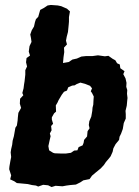

<svg xmlns="http://www.w3.org/2000/svg" viewBox="-20 -734 561 774"><path d="M204 15 188 20 174 13 154 11 134 18 125 14 109 12 92 8 60 5 48 4 38 -3 21 -11 25 -27 17 -52 18 -63 22 -86 25 -101 23 -120 25 -133 29 -150 31 -167 36 -185 39 -202 42 -219 48 -228 51 -248 52 -261 54 -279 65 -299 60 -316 61 -336 74 -350 70 -359 75 -378 77 -394 79 -406 82 -433V-451L89 -466L85 -483L87 -500L101 -510L96 -526L99 -548L107 -565L105 -580L102 -595L108 -612L117 -627L121 -645L125 -657L134 -666L142 -694L157 -702L172 -712L185 -714L213 -712L227 -709L236 -705L250 -699L262 -688L258 -665V-647L257 -635L256 -625L254 -605L249 -586L246 -570L250 -555L238 -542L239 -524L236 -503L234 -480L257 -484L272 -494L290 -498L308 -506L327 -508H336H353L375 -511L403 -507L417 -509L434 -497L445 -491L452 -479L463 -474L465 -459L482 -447L477 -435L486 -418L490 -400L489 -384L493 -371L492 -356L494 -339L493 -330L491 -308L486 -287L487 -274V-256L479 -238L475 -214L468 -195L462 -183L460 -170L446 -153L437 -136L434 -122L426 -104L419 -95L407 -81L399 -69L386 -55L364 -37L351 -26L341 -12L316 -7L304 1L286 10L263 12L248 14L232 17ZM245 -115 266 -118 279 -127 292 -128 297 -141 313 -148 317 -158 319 -170 331 -184 333 -205 341 -217 338 -230 340 -245 348 -264 352 -287 353 -300 356 -312 357 -332 358 -345 351 -359 346 -366 351 -378 343 -388 323 -396 304 -401 289 -395 281 -390 271 -389 255 -382 250 -369 238 -364 229 -352 216 -330 212 -321 205 -309 206 -284 198 -277 189 -261V-252L194 -235L186 -226L188 -209L181 -196L184 -185L180 -168L175 -145L178 -128L194 -118L201 -116L228 -115Z"/></svg>

Font: Winky Rough SemiBold
Style: Italic
Weight: 600
Italic angle: -8.97852°
Designer: Simon Atzbach
Foundry: typofactur
Version: Version 1.206; ttfautohint (v1.8.4.7-5d5b)